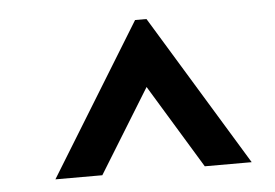

<svg xmlns="http://www.w3.org/2000/svg" viewBox="-35 -929 601 420"><g transform="rotate(-5 265.5 -719.0)"><path d="M502 -553H399L255 -790H320L174 -553H71L275 -885H300Z"/></g></svg>

Font: Narnoor
Style: Bold
Weight: 700
Designer: S. Sridhar Murthy
Foundry: SIL International
Version: Version 3.000